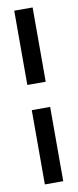

<svg xmlns="http://www.w3.org/2000/svg" viewBox="-82 -650 306 751"><g transform="rotate(-10 71.0 -275.0)"><path d="M33 70H106V-225H33ZM33 -325H106V-620H33Z"/></g></svg>

Font: Charger Pro
Style: Nar
Weight: 400
Designer: Jasper
Foundry: Cannot Into Space Fonts
Version: Version 1.09